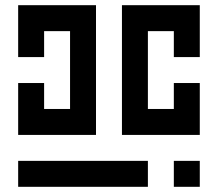

<svg xmlns="http://www.w3.org/2000/svg" viewBox="-20 -720 840 740"><path d="M350 -200V-700H50V-500H150V-600H250V-300H150V-400H50V-200ZM750 -700H450V-200H750V-400H650V-300H550V-600H650V-500H750ZM550 0V-100H50V0ZM750 0V-100H650V0Z"/></svg>

Font: Mourier
Style: Regular
Weight: 400
Designer: Eric Mourier
Foundry: Velvetyne Type Foundry
Version: Version 2.000;hotconv 1.0.109;makeotfexe 2.5.65596